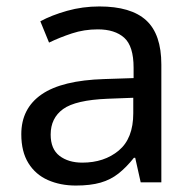

<svg xmlns="http://www.w3.org/2000/svg" viewBox="-20 -565 601 595"><path d="M288 -545Q386 -545 433 -502Q480 -459 480 -365V0H416L399 -76H395Q372 -47 347.5 -27.5Q323 -8 291.5 1Q260 10 215 10Q167 10 128.5 -7Q90 -24 68 -59.5Q46 -95 46 -149Q46 -229 109 -272.5Q172 -316 303 -320L394 -323V-355Q394 -422 365 -448Q336 -474 283 -474Q241 -474 203 -461.5Q165 -449 132 -433L105 -499Q140 -518 188 -531.5Q236 -545 288 -545ZM314 -259Q214 -255 175.5 -227Q137 -199 137 -148Q137 -103 164.5 -82Q192 -61 235 -61Q303 -61 348 -98.5Q393 -136 393 -214V-262Z"/></svg>

Font: lkannada85
Style: Book
Weight: 400
Designer: Jelle Bosma - Monotype Design Team
Foundry: Monotype Imaging Inc.
Version: Version 2.003